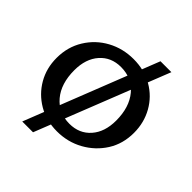

<svg xmlns="http://www.w3.org/2000/svg" viewBox="-232 -932 1215 1215"><g transform="rotate(45 375.0 -325.0)"><path d="M358.9 8.3Q262.7 8.3 188.2 -35.9Q113.8 -80.1 71.3 -153.8Q28.8 -227.5 28.8 -319.3Q28.8 -417.5 76.7 -494.9Q124.5 -572.3 204.1 -615.5Q283.7 -658.7 378.9 -658.7Q476.1 -658.7 551 -615.2Q626 -571.8 668.5 -496.6Q710.9 -421.4 710.9 -330.1Q710.9 -231.9 663.1 -156.2Q615.2 -80.6 535.2 -36.1Q455.1 8.3 358.9 8.3ZM380.9 -81.5Q468.8 -81.5 522.5 -142.3Q576.2 -203.1 576.2 -305.2Q576.2 -424.3 516.6 -495.6Q457 -566.9 357.9 -566.9Q270.5 -566.9 216.8 -506.1Q163.1 -445.3 163.1 -343.3Q163.1 -223.6 222.9 -152.6Q282.7 -81.5 380.9 -81.5ZM256.3 119.1H159.7L508.8 -769H606.4Z"/></g></svg>

Font: Bainsley
Style: Bold
Weight: 700
Designer: Paul James MIller
Foundry: High-Logic / Made with FontCreator
Version: Version 1.411;March 28, 2021;FontCreator 13.0.0.2683 64-bit